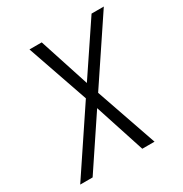

<svg xmlns="http://www.w3.org/2000/svg" viewBox="-171 -863 942 991"><g transform="rotate(-30 300.0 -367.5)"><path d="M22 0 270 -371 144 -735H217L314 -437L514 -735H587L339 -364L465 0H392L295 -298L96 0Z"/></g></svg>

Font: Iosevka SS04 Light Extended
Style: Italic
Weight: 300
Width: 7
Italic angle: -9°
Monospace: yes
Designer: Belleve Invis
Foundry: Belleve Invis
Version: Version 19.0.0; ttfautohint (v1.8.4)